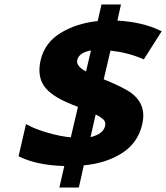

<svg xmlns="http://www.w3.org/2000/svg" viewBox="-20 -779 742 857"><path d="M176 -396Q146 -441 161 -509Q179 -588 250 -631.5Q321 -675 416 -685L433 -759H520L504 -687Q616 -681 696 -642L702 -640L622 -514L615 -517Q549 -545 473 -553L443 -425Q536 -387 567 -363Q635 -312 615 -225Q596 -141 524.5 -95.5Q453 -50 354 -41L332 58H245L267 -38Q146 -41 66 -80L63 -82L96 -225L106 -220Q139 -202 194.5 -186Q250 -170 296 -166L328 -302L300 -313Q207 -350 176 -396ZM384 -167Q440 -180 449 -216Q453 -234 442 -245Q431 -256 407 -268ZM386 -554Q333 -544 325 -512Q321 -497 333 -483Q344 -470 364 -460Z"/></svg>

Font: Passageway
Style: BdIt
Weight: 700
Foundry: Ascender Corporation
Version: Version 1.11